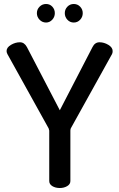

<svg xmlns="http://www.w3.org/2000/svg" viewBox="-20 -943 598 963"><path d="M227 -35V-288Q227 -290 224 -299L17 -672Q13 -680 13 -687Q13 -705 35 -718Q57 -731 80 -731Q102 -731 115 -707L280 -390L444 -707Q456 -731 479 -731Q502 -731 523.5 -718Q545 -705 545 -687Q545 -678 542 -672L335 -299Q333 -293 333 -288V-35Q333 -19 317 -9.5Q301 0 280 0Q258 0 242.5 -9.5Q227 -19 227 -35ZM211 -830Q192 -830 178.5 -844Q165 -858 165 -877Q165 -896 178.5 -909.5Q192 -923 211 -923Q230 -923 242.5 -909.5Q255 -896 255 -877Q255 -858 242 -844Q229 -830 211 -830ZM318 -909.5Q331 -923 350 -923Q369 -923 382 -909.5Q395 -896 395 -877Q395 -858 382 -844Q369 -830 350 -830Q331 -830 318 -844Q305 -858 305 -877Q305 -896 318 -909.5Z"/></svg>

Font: Dosis
Style: SemiBold
Weight: 600
Designer: Edgar Tolentino, Pablo Impallari, Igino Marini
Foundry: Edgar Tolentino, Pablo Impallari, Igino Marini
Version: Version 1.007